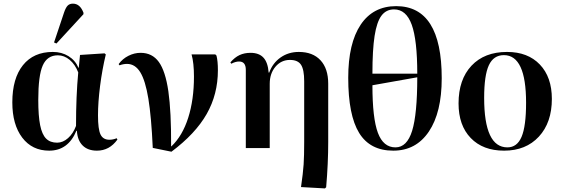

<svg xmlns="http://www.w3.org/2000/svg" viewBox="-20 -816 3102 1058"><path d="M291 -576.2 277.8 -582 333 -747.1Q342.3 -774.4 353 -785.2Q363.8 -795.9 381.8 -795.9Q420.9 -795.9 439.9 -746.1V-737.8ZM251 14.2Q157.2 14.2 102.5 -57.6Q47.9 -129.4 47.9 -252Q47.9 -383.8 106.4 -456.8Q165 -529.8 271 -529.8Q319.8 -529.8 357.4 -506.6Q395 -483.4 412.1 -442.9H414.1L420.9 -513.2L556.2 -522L563 -516.1Q543 -432.6 531.5 -342.5Q520 -252.4 520 -180.2Q520 -104 533.9 -75Q547.9 -45.9 583 -45.9Q602.5 -45.9 623 -54.2L627 -46.9Q583 14.2 514.2 14.2Q463.9 14.2 435.3 -14.4Q406.7 -43 403.8 -95.2H400.9Q355.5 14.2 251 14.2ZM294.9 -29.8Q326.7 -29.8 355 -54.9Q383.3 -80.1 398.9 -122.1Q398.9 -287.1 411.1 -417Q394 -460.9 364 -486.1Q334 -511.2 298.8 -511.2Q240.2 -511.2 215.6 -455.3Q190.9 -399.4 190.9 -266.1Q190.9 -177.2 201.2 -126.2Q211.4 -75.2 233.9 -52.5Q256.3 -29.8 294.9 -29.8Z M924.8 20 821.8 -1Q814 -171.9 797.6 -272Q781.2 -372.1 752.9 -418Q724.6 -463.9 679.7 -463.9Q659.7 -463.9 638.7 -456.1L633.8 -462.9Q655.3 -492.2 687.7 -508.5Q720.2 -524.9 754.9 -524.9Q818.8 -524.9 855.2 -474.6Q891.6 -424.3 907.7 -313.2Q923.8 -202.1 922.9 -9.8H924.8Q985.4 -67.4 1017.1 -167Q1048.8 -266.6 1048.8 -394Q1048.8 -469.2 1035.6 -516.1H1166.5L1172.9 -509.8Q1180.7 -479.5 1180.7 -429.2Q1180.7 -296.4 1118.7 -187.5Q1056.6 -78.6 924.8 20Z M1770.5 222.2 1638.7 214.8Q1649.9 138.2 1653.1 90.3Q1656.2 42.5 1656.2 -34.2V-368.2Q1656.2 -432.6 1638.7 -459.2Q1621.1 -485.8 1577.6 -485.8Q1529.8 -485.8 1498 -448.5Q1466.3 -411.1 1466.3 -354V0H1334.5V-431.2Q1334.5 -477.1 1297.4 -477.1Q1277.8 -477.1 1254.4 -464.8L1249.5 -472.2Q1273.4 -500 1300 -512.5Q1326.7 -524.9 1360.4 -524.9Q1407.2 -524.9 1431.6 -498.5Q1456.1 -472.2 1460.4 -416H1463.4Q1482.9 -469.2 1526.4 -499.5Q1569.8 -529.8 1626.5 -529.8Q1703.6 -529.8 1746.1 -483.9Q1788.6 -438 1788.6 -355V-33.2Q1788.6 84 1777.3 215.8Z M2147 14.2Q2019 14.2 1959 -83.5Q1898.9 -181.2 1898.9 -387.2Q1898.9 -577.6 1967.5 -679.9Q2036.1 -782.2 2163.1 -782.2Q2414.1 -782.2 2414.1 -384.8Q2414.1 -196.3 2343.3 -91.1Q2272.5 14.2 2147 14.2ZM2032.2 -410.2H2279.3Q2279.3 -595.2 2248.8 -679.7Q2218.3 -764.2 2151.4 -764.2Q2107.9 -764.2 2082 -729.7Q2056.2 -695.3 2044.2 -618.4Q2032.2 -541.5 2032.2 -410.2ZM2159.2 -3.9Q2222.7 -3.9 2251 -95.2Q2279.3 -186.5 2279.3 -390.1L2032.2 -346.2Q2032.2 -164.6 2062.3 -84.2Q2092.3 -3.9 2159.2 -3.9Z M2757.8 14.2Q2641.1 14.2 2574 -55.4Q2506.8 -125 2506.8 -246.1Q2506.8 -377.9 2578.1 -453.9Q2649.4 -529.8 2773.9 -529.8Q2888.7 -529.8 2954.8 -460.4Q3021 -391.1 3021 -271Q3021 -140.6 2949.5 -63.2Q2877.9 14.2 2757.8 14.2ZM2775.9 -3.9Q2829.6 -3.9 2854.2 -62.3Q2878.9 -120.6 2878.9 -250Q2878.9 -512.2 2756.8 -512.2Q2699.7 -512.2 2673.8 -456.5Q2647.9 -400.9 2647.9 -276.9Q2647.9 -3.9 2775.9 -3.9Z"/></svg>

Font: Display Semibold
Style: Regular
Weight: 600
Designer: Latin by Veronika Burian and Jose Scaglione. Greek by Irene Vlachou. Cyrillic by Vera Evstafieva.
Foundry: TypeTogether
Version: Version 3.002